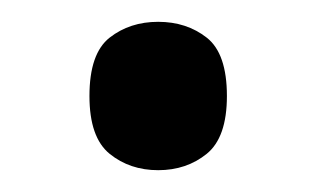

<svg xmlns="http://www.w3.org/2000/svg" viewBox="-20 -444 290 176"><path d="M125 -288Q99 -288 80.5 -303Q62 -318 62 -356Q62 -395 80.5 -409.5Q99 -424 125 -424Q151 -424 169.5 -409.5Q188 -395 188 -356Q188 -318 169.5 -303Q151 -288 125 -288Z"/></svg>

Font: Noto Serif Vithkuqi
Style: Regular
Weight: 400
Version: Version 1.005